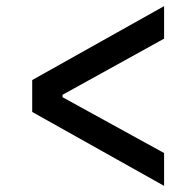

<svg xmlns="http://www.w3.org/2000/svg" viewBox="-20 -618 640 626"><path d="M85 -253V-357L515 -598V-492L184 -309V-301L515 -119V-12Z"/></svg>

Font: IBM Plex Mono Medium
Style: Regular
Weight: 500
Monospace: yes
Designer: Mike Abbink, Paul van der Laan, Pieter van Rosmalen
Foundry: Bold Monday
Version: Version 2.3